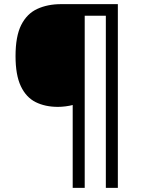

<svg xmlns="http://www.w3.org/2000/svg" viewBox="-20 -780 695 927"><path d="M549 127H491V-704H389V127H331V-273Q316 -269 296.5 -266.5Q277 -264 260 -264Q198 -264 152 -287Q106 -310 80.5 -364Q55 -418 55 -509Q55 -605 82.5 -659.5Q110 -714 160 -737Q210 -760 275 -760H549Z"/></svg>

Font: Noto Sans Kannada
Style: Regular
Weight: 400
Designer: Jelle Bosma - Monotype Design Team
Foundry: Monotype Imaging Inc.
Version: Version 2.003